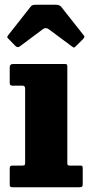

<svg xmlns="http://www.w3.org/2000/svg" viewBox="-20 -790 381 810"><path d="M76 -428.5H33.5Q21 -428.5 21 -439V-506.5Q21 -520 35 -520H252Q259 -520 261.5 -518.5Q264 -517 264 -510V-104Q264 -97 265.5 -94.2Q267 -91.5 274.5 -91.5H315.5Q323.5 -91.5 326.2 -90Q329 -88.5 329 -80V-14.5Q329 -4.5 325.8 -2.2Q322.5 0 312.5 0H34Q26 0 23.5 -2.2Q21 -4.5 21 -12.5V-77Q21 -86.5 23.5 -89Q26 -91.5 35 -91.5H73.5Q81.5 -91.5 83.8 -93.5Q86 -95.5 86 -103.5V-415.5Q86 -428.5 76 -428.5ZM44.5 -596.5 16.5 -625.5Q10.5 -631 10.5 -633.5Q10.5 -636 15 -642L109 -761.5Q113.5 -767.5 119.2 -768.8Q125 -770 135.5 -770H215Q231 -770 238 -761.5L334 -640Q339.5 -634.5 331 -626L299.5 -594.5Q294 -589 292 -589.2Q290 -589.5 283.5 -594L186 -666.5Q173 -676 161 -667L62.5 -593.5Q54 -587.5 44.5 -596.5Z"/></svg>

Font: Besley* Narrow Heavy
Style: Regular
Weight: 800
Width: 4
Designer: Owen Earl
Foundry: indestructible type*
Version: Version 3.000; ttfautohint (v1.8.3)